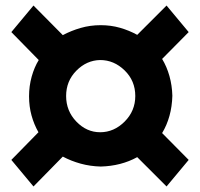

<svg xmlns="http://www.w3.org/2000/svg" viewBox="-20 -589 723 694"><path d="M476 -21Q447 -5 414 3.5Q381 12 344 13Q306 12 271.5 2.5Q237 -7 207 -23L101 85L21 -11L119 -111Q103 -139 94 -171.5Q85 -204 85 -241Q85 -278 94.5 -312Q104 -346 120 -372L21 -473L101 -569L207 -462Q237 -478 271.5 -488Q306 -498 344 -498Q381 -498 414 -488.5Q447 -479 476 -463L582 -569L662 -473L566 -376Q583 -348 592.5 -314Q602 -280 603 -243Q602 -204 592.5 -170Q583 -136 566 -108L662 -11L582 85ZM469 -242Q469 -297 430.5 -334.5Q392 -372 342 -372Q293 -371 256 -333.5Q219 -296 219 -242Q219 -188 256 -149.5Q293 -111 342 -111Q392 -111 430.5 -149.5Q469 -188 469 -242Z"/></svg>

Font: Palanquin Dark
Style: Regular
Weight: 400
Designer: Pria Ravichandran
Version: Version 1.001